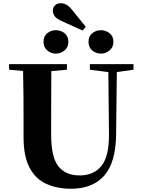

<svg xmlns="http://www.w3.org/2000/svg" viewBox="-20 -1142 869 1182"><path d="M365.2 -1009.8Q329.6 -1024.9 317.4 -1041.7Q305.2 -1058.6 305.2 -1075.2Q305.2 -1094.7 318.1 -1108.4Q331.1 -1122.1 352.1 -1122.1Q373 -1122.1 389.4 -1112.8Q405.8 -1103.5 423.8 -1081.1L507.8 -977.1L488.8 -954.1ZM324.2 -812Q293.9 -812 271 -831.5Q248 -851.1 248 -884.8Q248 -918.9 271 -937.5Q293.9 -956.1 324.2 -956.1Q354 -956.1 377.4 -937.5Q400.9 -918.9 400.9 -884.8Q400.9 -851.1 377.4 -831.5Q354 -812 324.2 -812ZM602.1 -812Q570.3 -812 547.6 -831.5Q524.9 -851.1 524.9 -884.8Q524.9 -918.9 547.6 -937.5Q570.3 -956.1 602.1 -956.1Q630.4 -956.1 654.3 -937.5Q678.2 -918.9 678.2 -884.8Q678.2 -851.1 654.3 -831.5Q630.4 -812 602.1 -812ZM533.2 -712.9V-747.1H801.8V-712.9L699.2 -698.2L694.8 -314Q692.9 -141.6 621.6 -60.8Q550.3 20 417 20Q331.1 20 265.1 -10Q199.2 -40 162.1 -109.6Q125 -179.2 125 -296.9V-405.8Q125 -479.5 124.5 -554.7Q124 -629.9 122.1 -705.1L36.1 -712.9V-747.1H392.1V-712.9L295.9 -704.1L294.9 -405.8V-312Q294.9 -174.8 339.4 -118.4Q383.8 -62 470.2 -62Q557.1 -62 604.7 -121.1Q652.3 -180.2 650.9 -315.9L647 -698.2Z"/></svg>

Font: Source Han Serif TW Heavy
Style: Regular
Weight: 900
Designer: Ryoko NISHIZUKA Ë•øÂ°öÊ∂ºÂ≠ê (kana & ideographs); Frank Grie√ühammer (Latin, Greek & Cyrillic); Wenlong ZHANG Âº†ÊñáÈæô 
Foundry: Adobe
Version: Version 2.003;hotconv 1.1.1;makeotfexe 2.6.0